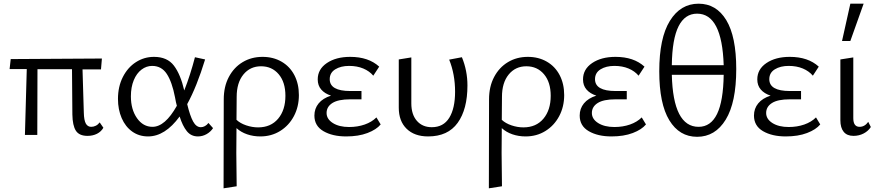

<svg xmlns="http://www.w3.org/2000/svg" viewBox="-20 -731 4764 1040"><path d="M125 -357H32L38 -411L532 -414L527 -355H427L434 -121Q435 -79 445 -61.5Q455 -44 474 -44Q487 -44 499 -50Q511 -56 520 -68L540 -39Q528 -18 505.5 -6.5Q483 5 454 5Q409 5 391 -23Q373 -51 372 -111L370 -356H183L182 0H115Z M619 -195Q619 -262 645.5 -314Q672 -366 716.5 -394.5Q761 -423 814 -423Q886 -423 922 -375.5Q958 -328 978 -241Q1011 -325 1036 -421L1091 -409Q1046 -262 994 -167Q1009 -104 1026 -73Q1043 -42 1068 -42Q1079 -42 1090 -48Q1101 -54 1109 -65L1134 -37Q1121 -17 1099 -4.5Q1077 8 1052 8Q1015 8 992 -20.5Q969 -49 953 -100Q874 8 782 8Q733 8 696 -18.5Q659 -45 639 -91.5Q619 -138 619 -195ZM806 -44Q874 -44 938 -158Q933 -175 928 -204Q912 -287 883.5 -330.5Q855 -374 804 -374Q773 -374 746.5 -354Q720 -334 704.5 -296.5Q689 -259 689 -209Q689 -138 722 -91Q755 -44 806 -44Z M1192 -193Q1192 -262 1219.5 -314Q1247 -366 1294.5 -394.5Q1342 -423 1402 -423Q1460 -423 1505 -397Q1550 -371 1574.5 -324Q1599 -277 1599 -216Q1599 -153 1572 -102Q1545 -51 1497.5 -21.5Q1450 8 1390 8Q1352 8 1318.5 -3.5Q1285 -15 1261 -37L1260 98Q1260 152 1262 278L1191 289Q1192 125 1192 -193ZM1378 -41Q1447 -41 1486.5 -88Q1526 -135 1526 -212Q1526 -286 1489.5 -329Q1453 -372 1394 -372Q1335 -372 1298.5 -327.5Q1262 -283 1262 -206L1261 -82Q1281 -63 1313.5 -52Q1346 -41 1378 -41Z M1683 -105Q1683 -143 1706 -171Q1729 -199 1773 -213Q1739 -224 1720 -246Q1701 -268 1701 -301Q1701 -356 1750.5 -389.5Q1800 -423 1877 -423Q1976 -423 2034 -370L2002 -321Q1981 -346 1947.5 -360Q1914 -374 1871 -374Q1826 -374 1796 -355.5Q1766 -337 1766 -302Q1766 -270 1794 -254Q1822 -238 1877 -238H1938V-193H1877Q1812 -193 1780.5 -173Q1749 -153 1749 -119Q1749 -86 1783 -64.5Q1817 -43 1871 -43Q1917 -43 1955.5 -56.5Q1994 -70 2019 -95L2042 -57Q2019 -29 1970.5 -10.5Q1922 8 1855 8Q1781 8 1732 -20.5Q1683 -49 1683 -105Z M2140 -148V-409L2208 -420V-171Q2208 -111 2238 -76.5Q2268 -42 2319 -42Q2382 -42 2413.5 -93Q2445 -144 2445 -234Q2445 -329 2413 -408L2482 -421Q2512 -348 2512 -268Q2512 -139 2459 -65.5Q2406 8 2299 8Q2225 8 2182.5 -33.5Q2140 -75 2140 -148Z M2629 -193Q2629 -262 2656.5 -314Q2684 -366 2731.5 -394.5Q2779 -423 2839 -423Q2897 -423 2942 -397Q2987 -371 3011.5 -324Q3036 -277 3036 -216Q3036 -153 3009 -102Q2982 -51 2934.5 -21.5Q2887 8 2827 8Q2789 8 2755.5 -3.5Q2722 -15 2698 -37L2697 98Q2697 152 2699 278L2628 289Q2629 125 2629 -193ZM2815 -41Q2884 -41 2923.5 -88Q2963 -135 2963 -212Q2963 -286 2926.5 -329Q2890 -372 2831 -372Q2772 -372 2735.5 -327.5Q2699 -283 2699 -206L2698 -82Q2718 -63 2750.5 -52Q2783 -41 2815 -41Z M3120 -105Q3120 -143 3143 -171Q3166 -199 3210 -213Q3176 -224 3157 -246Q3138 -268 3138 -301Q3138 -356 3187.5 -389.5Q3237 -423 3314 -423Q3413 -423 3471 -370L3439 -321Q3418 -346 3384.5 -360Q3351 -374 3308 -374Q3263 -374 3233 -355.5Q3203 -337 3203 -302Q3203 -270 3231 -254Q3259 -238 3314 -238H3375V-193H3314Q3249 -193 3217.5 -173Q3186 -153 3186 -119Q3186 -86 3220 -64.5Q3254 -43 3308 -43Q3354 -43 3392.5 -56.5Q3431 -70 3456 -95L3479 -57Q3456 -29 3407.5 -10.5Q3359 8 3292 8Q3218 8 3169 -20.5Q3120 -49 3120 -105Z M3551 -345Q3551 -525 3608.5 -618Q3666 -711 3764 -711Q3860 -711 3914 -622Q3968 -533 3968 -357Q3968 -176 3911 -83Q3854 10 3756 10Q3660 10 3605.5 -79.5Q3551 -169 3551 -345ZM3900 -326H3619Q3626 -44 3764 -44Q3830 -44 3864 -113.5Q3898 -183 3900 -326ZM3900 -378Q3891 -657 3756 -657Q3690 -657 3655.5 -588.5Q3621 -520 3619 -378Z M4064 -105Q4064 -143 4087 -171Q4110 -199 4154 -213Q4120 -224 4101 -246Q4082 -268 4082 -301Q4082 -356 4131.5 -389.5Q4181 -423 4258 -423Q4357 -423 4415 -370L4383 -321Q4362 -346 4328.5 -360Q4295 -374 4252 -374Q4207 -374 4177 -355.5Q4147 -337 4147 -302Q4147 -270 4175 -254Q4203 -238 4258 -238H4319V-193H4258Q4193 -193 4161.5 -173Q4130 -153 4130 -119Q4130 -86 4164 -64.5Q4198 -43 4252 -43Q4298 -43 4336.5 -56.5Q4375 -70 4400 -95L4423 -57Q4400 -29 4351.5 -10.5Q4303 8 4236 8Q4162 8 4113 -20.5Q4064 -49 4064 -105Z M4532 -80V-409L4602 -420V-91Q4602 -44 4636 -44Q4664 -44 4683 -71L4697 -43Q4683 -21 4658 -8Q4633 5 4603 5Q4568 5 4550 -17Q4532 -39 4532 -80ZM4586 -711H4658L4586 -509H4541Z"/></svg>

Font: LXGW Bright TC
Style: Regular
Weight: 400
Designer: Christian Thalmann (Catharsis Fonts)
Foundry: LXGW / Christian Thalmann (Catharsis Fonts) / Fontworks Inc.
Version: Version 5.501